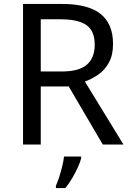

<svg xmlns="http://www.w3.org/2000/svg" viewBox="-20 -734 662 975"><path d="M294 -714Q427 -714 490.5 -663.5Q554 -613 554 -511Q554 -454 533 -416Q512 -378 479.5 -355.5Q447 -333 411 -320L607 0H502L329 -295H187V0H97V-714ZM289 -636H187V-371H294Q381 -371 421 -405.5Q461 -440 461 -507Q461 -577 419 -606.5Q377 -636 289 -636ZM392 70Q388 88 375.5 115.5Q363 143 346.5 171Q330 199 312 221H264V209Q272 192 280.5 165.5Q289 139 296 110.5Q303 82 305 61H392Z"/></svg>

Font: Noto Sans Living
Style: Regular
Weight: 400
Designer: Monotype Design Team
Foundry: Monotype Imaging Inc.
Version: Version 2.013; ttfautohint (v1.8.4.7-5d5b)